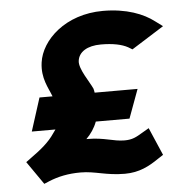

<svg xmlns="http://www.w3.org/2000/svg" viewBox="-47 -635 667 704"><g transform="rotate(-5 286.0 -283.5)"><path d="M107 15C141 1 178 -7 224 -7C278 -7 316 12 386 12C439 12 476 -8 511 -32L531 -45L487 -147L463 -133C438 -118 424 -110 395 -110C354 -110 322 -127 261 -127H256C273 -144 287 -164 296 -188H420L459 -294H301C301 -298 299 -304 298 -309C287 -334 249 -386 253 -415C257 -448 289 -468 339 -468C384 -468 416 -461 438 -449L453 -440L572 -515L545 -535C506 -565 444 -590 357 -590C219 -590 128 -503 117 -421C109 -363 134 -326 146 -294H98L59 -172H146C144 -169 140 -164 136 -158C116 -128 86 -103 48 -76L29 -62L88 23Z"/></g></svg>

Font: Charger
Style: HemiRT
Weight: 900
Designer: Jasper
Foundry: Cannot Into Space Fonts
Version: Version 0.99